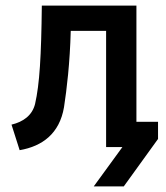

<svg xmlns="http://www.w3.org/2000/svg" viewBox="-20 -524 593 684"><path d="M21 -80 50 11C131 -3 192 -48 208 -142C218 -207 229 -299 232 -414H358V0H416L314 140H421L543 -29V-90H466V-504H129C127 -323 121 -224 105 -154C95 -113 63 -90 21 -80Z"/></svg>

Font: Finlandica Medium
Style: Regular
Weight: 500
Designer: Niklas Ekholm, Juho Hiilivirta, Jaakko Suomalainen
Foundry: Helsinki Type Studio
Version: Version 2.000;Glyphs 3.2 (3202)